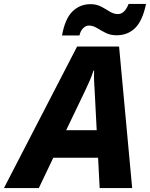

<svg xmlns="http://www.w3.org/2000/svg" viewBox="-80 -949 757 969"><path d="M-60 0 309 -714H521L587 0H423L415 -153H189L116 0ZM254 -292H408L398 -486Q396 -512 395 -539Q394 -566 395 -593H392Q384 -568 373.5 -543.5Q363 -519 350 -492ZM233 -770Q248 -854 285.5 -891Q323 -928 377 -928Q407 -928 430.5 -915.5Q454 -903 474 -890.5Q494 -878 515 -878Q549 -878 569 -929H657Q639 -843 601.5 -807Q564 -771 509 -771Q477 -771 453.5 -783Q430 -795 409.5 -807.5Q389 -820 368 -820Q353 -820 339.5 -806.5Q326 -793 321 -770Z"/></svg>

Font: Noto Sans ExtraBold
Style: Italic
Weight: 800
Italic angle: -12°
Designer: Monotype Design Team
Foundry: Monotype Imaging Inc.
Version: Version 2.013; ttfautohint (v1.8.4.7-5d5b)